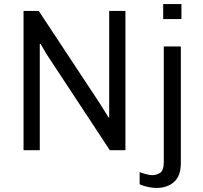

<svg xmlns="http://www.w3.org/2000/svg" viewBox="-20 -740 1002 946"><path d="M96 0V-686H171L474 -227L515 -161H518V-686H598V0H521L209 -474L180 -524H176V0ZM751 186Q738 186 722.5 183.5Q707 181 693 177Q679 173 668 168V108Q680 113 699.5 118Q719 123 730 123Q751 123 769 111.5Q787 100 787 56V-511H871V64Q871 127 837.5 156.5Q804 186 751 186ZM784 -646V-720H874V-646Z"/></svg>

Font: Chivo Medium Light
Style: Regular
Weight: 300
Version: Version 2.002